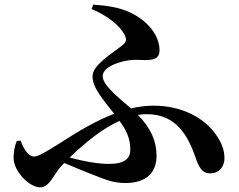

<svg xmlns="http://www.w3.org/2000/svg" viewBox="-20 -785 1040 834"><path d="M546 -135C546 -98 524 -73 453 -73C405 -73 338 -85 283 -101C349 -165 424 -226 499 -260C529 -220 546 -183 546 -135ZM378 -746C444 -718 502 -675 523 -630C530 -614 530 -603 511 -588C471 -555 382 -504 382 -454C382 -403 426 -355 476 -291C398 -261 322 -216 251 -170C166 -116 144 -105 127 -105C107 -105 84 -132 70 -174L53 -173C44 -153 39 -124 39 -100C39 -39 109 29 155 29C196 29 216 -33 249 -67L259 -77C305 -57 349 -40 386 -25C442 -3 475 10 524 10C615 10 660 -34 660 -109C660 -169 637 -227 579 -286C592 -288 605 -289 618 -289C751 -289 799 -186 828 -105C844 -57 858 -32 893 -32C936 -32 955 -66 955 -97C955 -134 943 -166 914 -206C868 -269 775 -326 647 -326C614 -326 582 -322 549 -314C495 -361 426 -415 426 -454C426 -498 510 -522 558 -525C604 -527 673 -510 673 -565C673 -634 619 -696 545 -731C499 -753 441 -761 385 -765Z"/></svg>

Font: Source Han Serif
Style: Bold
Weight: 700
Designer: Ryoko NISHIZUKA 西塚涼子 (kana & ideographs); Frank Grießhammer (Latin, Greek & Cyrillic); Wenlong ZHANG 张文龙 (bopomofo); San
Foundry: Adobe Systems Incorporated
Version: Version 1.001;PS 1.001;hotconv 16.6.54;makeotf.lib2.5.65590